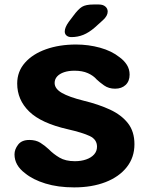

<svg xmlns="http://www.w3.org/2000/svg" viewBox="-20 -823 659 854"><path d="M310 10.5Q237.5 10.5 181.8 -6.8Q126 -24 91.5 -52.5Q44.5 -87.5 44.5 -136.5Q44.5 -158.5 60.5 -179.5Q76.5 -200.5 110.5 -200.5Q139.5 -200.5 159.5 -188Q179.5 -175.5 197 -159Q217.5 -138 244.5 -122Q271.5 -106 313 -106Q341 -106 363.2 -113.8Q385.5 -121.5 398.5 -136Q411.5 -150.5 411.5 -170.5Q411.5 -202.5 379.5 -217.8Q347.5 -233 282 -248Q163 -275 109.8 -327Q56.5 -379 56.5 -451.5Q56.5 -505 91 -544Q125.5 -583 184.8 -604Q244 -625 318.5 -625Q373.5 -625 425 -610.8Q476.5 -596.5 511 -569Q531.5 -554.5 544 -535Q556.5 -515.5 556.5 -491Q556.5 -462 538.8 -445.2Q521 -428.5 492 -428.5Q463.5 -428.5 443 -443Q422.5 -457.5 409.5 -470Q395.5 -486.5 371 -497.5Q346.5 -508.5 311 -508.5Q285 -508.5 265 -501.8Q245 -495 234 -482.8Q223 -470.5 223 -454Q223 -428.5 254.8 -410Q286.5 -391.5 352.5 -375Q418.5 -359 469.2 -335.5Q520 -312 549 -275Q578 -238 578 -181.5Q578 -123 544 -79.8Q510 -36.5 449.5 -13Q389 10.5 310 10.5ZM297.5 -658Q284 -658 276 -664.8Q268 -671.5 268 -683Q268 -701 286 -726L306 -752.5Q328 -782.5 345 -792.8Q362 -803 395.5 -803H419.5Q438 -803 448.5 -794Q459 -785 459 -771.5Q459 -752.5 438 -733.5L402 -701Q375.5 -678 350.5 -668Q325.5 -658 297.5 -658Z"/></svg>

Font: Sono Monospace
Style: Bold
Weight: 700
Designer: Tyler Finck
Foundry: Tyler Finck
Version: Version 2.112